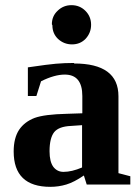

<svg xmlns="http://www.w3.org/2000/svg" viewBox="-20 -713 540 744"><path d="M267 -469V-467Q439 -467 439 -340V-42L485 -30V2H316L305 -33Q267 -7 237 2Q207 11 175 11Q33 11 33 -126Q33 -178 54 -210Q75 -241 114 -256Q152 -270 239 -272L299 -274V-341Q299 -424 231 -424Q191 -424 139 -398L121 -341H88V-452Q170 -464 196 -466Q230 -469 267 -469ZM298 -228 255 -225Q208 -223 190 -201Q172 -178 172 -127Q172 -86 187 -66Q202 -47 226 -47Q258 -47 298 -64ZM183 -615 181 -619Q181 -651 204 -672Q226 -693 257 -693Q289 -693 311 -671Q333 -649 333 -617Q333 -586 312 -563Q291 -541 259 -541Q228 -541 205 -562Q183 -583 183 -615Z"/></svg>

Font: Libra Serif Modern
Style: Bold
Weight: 700
Designer: Stefan Peev, Context Ltd
Foundry: Ascender Corporation
Version: Version 1.000